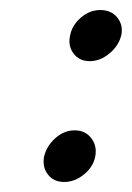

<svg xmlns="http://www.w3.org/2000/svg" viewBox="-20 -456 263 383"><path d="M170 -144Q174 -165 162 -180.5Q150 -196 129 -196Q108 -196 90.5 -180.5Q73 -165 68 -144Q64 -123 75.5 -108Q87 -93 108 -93Q129 -93 147.5 -108Q166 -123 170 -144ZM222 -386Q226 -406 214 -421Q202 -436 180 -436Q159 -436 141.5 -421Q124 -406 120 -386Q115 -365 126.5 -349.5Q138 -334 159 -334Q180 -334 198.5 -349.5Q217 -365 222 -386Z"/></svg>

Font: Advent Pro SemiBold
Style: Italic
Weight: 600
Italic angle: -12°
Version: Version 3.000